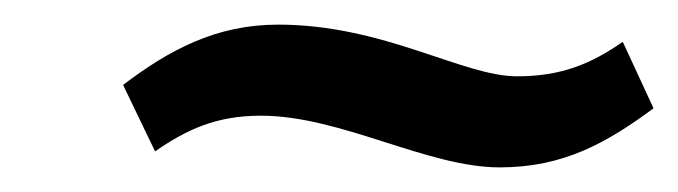

<svg xmlns="http://www.w3.org/2000/svg" viewBox="-20 -362 551 156"><path d="M80 -293 106 -239C132 -257 156 -268 192 -268C257 -268 327 -226 386 -226C438 -226 473 -246 511 -274L486 -328C460 -310 436 -300 400 -300C356 -300 292 -342 206 -342C155 -342 117 -321 80 -293Z"/></svg>

Font: Charger Sport
Style: Obl
Weight: 400
Designer: Jasper
Foundry: Cannot Into Space Fonts
Version: Version 1.1